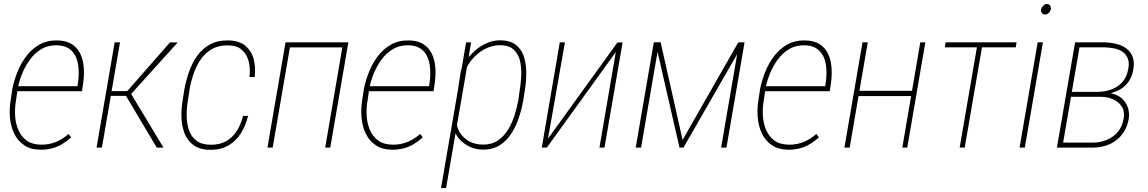

<svg xmlns="http://www.w3.org/2000/svg" viewBox="-20 -741 5766 964"><path d="M186 10.7Q134.8 10.7 101.6 -11.7Q68.4 -34.2 51 -70.8Q33.7 -107.4 30 -150.9Q26.4 -194.3 33.2 -235.8L42 -294.9Q50.3 -336.4 67.4 -379.4Q84.5 -422.4 111.6 -458.5Q138.7 -494.6 177 -516.6Q215.3 -538.6 266.1 -538.1Q312.5 -537.6 341.1 -519Q369.6 -500.5 383.8 -469.7Q397.9 -439 400.6 -400.9Q403.3 -362.8 397.5 -322.3L391.6 -283.2H57.6L62.5 -308.1H369.1L371.1 -322.8Q378.4 -368.2 372.8 -412.1Q367.2 -456.1 341.6 -484.1Q315.9 -512.2 264.6 -513.7Q220.7 -514.2 187.5 -494.4Q154.3 -474.6 130.1 -441.4Q106 -408.2 90.6 -369.6Q75.2 -331.1 68.8 -294.9L60.1 -234.9Q53.7 -198.2 55.9 -159.7Q58.1 -121.1 72.3 -88.1Q86.4 -55.2 114 -35.2Q141.6 -15.1 187 -14.6Q227.1 -14.2 261.5 -28.6Q295.9 -43 324.2 -68.4L337.4 -51.3Q315.9 -31.7 292.2 -17.6Q268.6 -3.4 241.9 3.7Q215.3 10.7 186 10.7Z M582.5 -528.3 491.7 0H464.8L555.7 -528.3ZM872.1 -527.8 629.9 -259.8H525.4L528.8 -283.2L619.1 -283.7L833.5 -528.3ZM767.1 0 611.3 -261.7 629.4 -284.2 800.8 0Z M1038.1 -14.2Q1083 -13.7 1116 -32.5Q1148.9 -51.3 1169.4 -84.2Q1189.9 -117.2 1200.2 -159.2H1225.6Q1213.9 -111.3 1190.2 -72.8Q1166.5 -34.2 1128.4 -11.5Q1090.3 11.2 1037.6 11.2Q984.4 11.2 952.6 -11.5Q920.9 -34.2 906.7 -71Q892.6 -107.9 891.1 -151.4Q889.6 -194.8 897 -237.3L905.8 -293.5Q914.1 -337.4 929.4 -381.3Q944.8 -425.3 970 -460.7Q995.1 -496.1 1033.2 -517.3Q1071.3 -538.6 1124.5 -538.1Q1178.7 -537.6 1210.2 -512.5Q1241.7 -487.3 1253.2 -445.8Q1264.6 -404.3 1258.8 -354H1232.4Q1237.8 -396.5 1228.8 -432.4Q1219.7 -468.3 1194.3 -490.7Q1168.9 -513.2 1124 -513.2Q1077.6 -513.7 1044.2 -494.6Q1010.7 -475.6 988.8 -444.1Q966.8 -412.6 952.9 -373.3Q939 -334 932.1 -293.5L923.3 -236.3Q917 -199.2 917.2 -160.2Q917.5 -121.1 928.5 -88.1Q939.5 -55.2 965.8 -34.9Q992.2 -14.6 1038.1 -14.2Z M1713.4 -528.3 1709.5 -502.9H1425.3L1428.7 -528.3ZM1439.9 -528.3 1349.1 0H1322.8L1413.6 -528.3ZM1729 -528.3 1638.2 0H1612.8L1703.1 -528.3Z M1951.2 10.7Q1899.9 10.7 1866.7 -11.7Q1833.5 -34.2 1816.2 -70.8Q1798.8 -107.4 1795.2 -150.9Q1791.5 -194.3 1798.3 -235.8L1807.1 -294.9Q1815.4 -336.4 1832.5 -379.4Q1849.6 -422.4 1876.7 -458.5Q1903.8 -494.6 1942.1 -516.6Q1980.5 -538.6 2031.2 -538.1Q2077.6 -537.6 2106.2 -519Q2134.8 -500.5 2148.9 -469.7Q2163.1 -439 2165.8 -400.9Q2168.5 -362.8 2162.6 -322.3L2156.7 -283.2H1822.8L1827.6 -308.1H2134.3L2136.2 -322.8Q2143.6 -368.2 2137.9 -412.1Q2132.3 -456.1 2106.7 -484.1Q2081.1 -512.2 2029.8 -513.7Q1985.8 -514.2 1952.6 -494.4Q1919.4 -474.6 1895.3 -441.4Q1871.1 -408.2 1855.7 -369.6Q1840.3 -331.1 1834 -294.9L1825.2 -234.9Q1818.8 -198.2 1821 -159.7Q1823.2 -121.1 1837.4 -88.1Q1851.6 -55.2 1879.2 -35.2Q1906.7 -15.1 1952.1 -14.6Q1992.2 -14.2 2026.6 -28.6Q2061 -43 2089.4 -68.4L2102.5 -51.3Q2081.1 -31.7 2057.4 -17.6Q2033.7 -3.4 2007.1 3.7Q1980.5 10.7 1951.2 10.7Z M2328.6 -426.8 2219.7 203.1H2194.3L2320.3 -528.3H2345.2ZM2614.7 -285.2 2607.4 -238.8Q2600.6 -198.2 2586.4 -154.1Q2572.3 -109.9 2548.8 -72.5Q2525.4 -35.2 2489.7 -12.2Q2454.1 10.7 2403.3 10.3Q2372.1 9.8 2344.5 -1.7Q2316.9 -13.2 2296.1 -32.7Q2275.4 -52.2 2264.2 -76.7Q2252.9 -101.1 2254.4 -127.4L2293.9 -385.7Q2303.2 -412.6 2321.8 -439Q2340.3 -465.3 2366.2 -487.8Q2392.1 -510.3 2423.6 -524.4Q2455.1 -538.6 2490.2 -538.6Q2543 -538.6 2572 -514.4Q2601.1 -490.2 2612.1 -451.4Q2623 -412.6 2622.3 -368.4Q2621.6 -324.2 2614.7 -285.2ZM2582.5 -237.8 2588.9 -284.7Q2594.7 -317.9 2596.9 -357.2Q2599.1 -396.5 2591.6 -432.4Q2584 -468.3 2559.8 -491.2Q2535.6 -514.2 2489.7 -514.2Q2457.5 -513.7 2428.7 -501.5Q2399.9 -489.3 2375.7 -468.5Q2351.6 -447.8 2334.5 -421.4Q2317.4 -395 2309.1 -365.2L2272.9 -141.6Q2270.5 -105.5 2288.1 -76.7Q2305.7 -47.9 2335.4 -31.7Q2365.2 -15.6 2401.9 -15.1Q2447.3 -14.2 2478.5 -34.9Q2509.8 -55.7 2530.3 -89.1Q2550.8 -122.6 2563 -161.4Q2575.2 -200.2 2582.5 -237.8Z M2731.4 -44.9 3080.1 -527.8 3106 -528.3 3015.1 0H2989.7L3071.8 -479.5L2725.6 0H2700.2L2790.5 -528.3H2816.4Z M3407.2 -38.6 3686.5 -527.8H3714.8L3411.6 0H3391.6L3270.5 -528.8H3296.9ZM3289.6 -528.3 3198.7 0H3171.9L3262.7 -528.3ZM3600.6 0 3691.4 -528.3H3718.3L3627.4 0Z M3940.4 10.7Q3889.2 10.7 3856 -11.7Q3822.8 -34.2 3805.4 -70.8Q3788.1 -107.4 3784.4 -150.9Q3780.8 -194.3 3787.6 -235.8L3796.4 -294.9Q3804.7 -336.4 3821.8 -379.4Q3838.9 -422.4 3866 -458.5Q3893.1 -494.6 3931.4 -516.6Q3969.7 -538.6 4020.5 -538.1Q4066.9 -537.6 4095.5 -519Q4124 -500.5 4138.2 -469.7Q4152.3 -439 4155 -400.9Q4157.7 -362.8 4151.9 -322.3L4146 -283.2H3812L3816.9 -308.1H4123.5L4125.5 -322.8Q4132.8 -368.2 4127.2 -412.1Q4121.6 -456.1 4095.9 -484.1Q4070.3 -512.2 4019 -513.7Q3975.1 -514.2 3941.9 -494.4Q3908.7 -474.6 3884.5 -441.4Q3860.4 -408.2 3845 -369.6Q3829.6 -331.1 3823.2 -294.9L3814.5 -234.9Q3808.1 -198.2 3810.3 -159.7Q3812.5 -121.1 3826.7 -88.1Q3840.8 -55.2 3868.4 -35.2Q3896 -15.1 3941.4 -14.6Q3981.4 -14.2 4015.9 -28.6Q4050.3 -43 4078.6 -68.4L4091.8 -51.3Q4070.3 -31.7 4046.6 -17.6Q4022.9 -3.4 3996.3 3.7Q3969.7 10.7 3940.4 10.7Z M4566.9 -285.2 4562.5 -258.8H4281.2L4284.7 -285.2ZM4336.9 -528.3 4246.1 0H4219.7L4310.5 -528.3ZM4626 -528.3 4535.2 0H4510.3L4600.6 -528.3Z M4914.6 -528.3 4823.7 0H4798.3L4889.2 -528.3ZM5084 -528.3 5080.1 -503.4H4723.6L4728 -528.3Z M5216.3 -528.3 5125.5 0H5099.1L5189.9 -528.3ZM5207.5 -695.8Q5210 -704.1 5217.8 -712.4Q5225.6 -720.7 5235.8 -720.7Q5248.5 -720.7 5253.4 -711.4Q5258.3 -702.1 5255.9 -692.4Q5253.4 -684.6 5245.8 -676.3Q5238.3 -668 5227.5 -668Q5215.8 -668 5210.4 -677.2Q5205.1 -686.5 5207.5 -695.8Z M5512.7 -254.9H5348.6L5351.6 -279.8H5492.7Q5529.8 -280.3 5561.8 -292.5Q5593.8 -304.7 5615.5 -329.3Q5637.2 -354 5644.5 -393.1Q5650.9 -424.3 5643.1 -445.6Q5635.3 -466.8 5617.9 -479.5Q5600.6 -492.2 5577.1 -497.3Q5553.7 -502.4 5527.3 -503.4H5399.9L5313.5 0H5286.6L5377.9 -528.3H5526.9Q5559.6 -527.3 5588.1 -519.8Q5616.7 -512.2 5637.7 -495.6Q5658.7 -479 5667.5 -453.9Q5676.3 -428.7 5670.4 -392.6Q5665.5 -365.2 5654.5 -344.5Q5643.6 -323.7 5627.4 -309.1Q5611.3 -294.4 5589.8 -284.9Q5568.4 -275.4 5542 -268.6ZM5468.8 0H5299.8L5306.2 -24.9H5468.8Q5505.4 -25.4 5537.4 -38.8Q5569.3 -52.2 5591.6 -77.9Q5613.8 -103.5 5621.1 -143.1Q5628.4 -178.7 5613.8 -203.4Q5599.1 -228 5571.8 -241Q5544.4 -253.9 5512.7 -254.9H5400.4L5405.3 -279.8H5548.3L5561.5 -271.5Q5592.8 -265.1 5613.5 -246.1Q5634.3 -227.1 5643.1 -200.2Q5651.9 -173.3 5647 -143.1Q5641.1 -109.4 5625.2 -82.8Q5609.4 -56.2 5585.9 -37.8Q5562.5 -19.5 5532.7 -10Q5502.9 -0.5 5468.8 0Z"/></svg>

Font: Roboto Condensed Thin
Style: Italic
Weight: 250
Italic angle: -12°
Designer: Christian Robertson
Foundry: Google
Version: Version 3.008; 2023